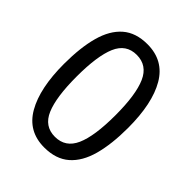

<svg xmlns="http://www.w3.org/2000/svg" viewBox="-207 -840 966 966"><g transform="rotate(45 275.5 -357.5)"><path d="M275 10Q160 10 104 -87.5Q48 -185 48 -358Q48 -474 70.5 -556Q93 -638 143 -681.5Q193 -725 275 -725Q391 -725 447.5 -628.5Q504 -532 504 -358Q504 -243 481.5 -160.5Q459 -78 408.5 -34Q358 10 275 10ZM275 -66Q350 -66 382 -138Q414 -210 414 -358Q414 -504 382 -576.5Q350 -649 275 -649Q200 -649 169 -576.5Q138 -504 138 -358Q138 -212 169 -139Q200 -66 275 -66Z"/></g></svg>

Font: lkannada25
Style: Book
Weight: 400
Designer: Jelle Bosma - Monotype Design Team
Foundry: Monotype Imaging Inc.
Version: Version 2.003